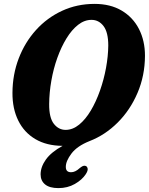

<svg xmlns="http://www.w3.org/2000/svg" viewBox="-20 -734 764 986"><path d="M465.5 -714Q547 -714 605 -679.5Q663 -645 693.8 -584.8Q724.5 -524.5 724.5 -447.5Q724 -345 686.2 -256.8Q648.5 -168.5 584.2 -104.5Q520 -40.5 440 -9.5Q376 16 347 54.5Q318 93 318 122.5Q317.5 150.5 345 150.5Q366.5 150.5 388.5 130Q397.5 122.5 404.8 119Q412 115.5 419.5 118Q427.5 120.5 430 131.2Q432.5 142 420.5 160.5Q401.5 189.5 364.2 210.8Q327 232 280 232Q234.5 232 211.5 213Q188.5 194 188.5 161.5Q188.5 123.5 215.5 85.5Q242.5 47.5 301.5 15Q219.5 14.5 161.8 -19.5Q104 -53.5 73.8 -114.8Q43.5 -176 44 -257.5Q44.5 -351.5 76.2 -434.2Q108 -517 165 -580Q222 -643 298.8 -678.5Q375.5 -714 465.5 -714ZM232.5 -199.5Q232 -129.5 256.5 -98.2Q281 -67 317 -67Q353.5 -67 386.5 -94Q419.5 -121 446.5 -166.5Q473.5 -212 493.5 -268.8Q513.5 -325.5 524.5 -385.5Q535.5 -445.5 536 -500.5Q536 -568 511.8 -600Q487.5 -632 450 -632Q413.5 -632 381 -606.5Q348.5 -581 321.5 -537Q294.5 -493 274.5 -437.2Q254.5 -381.5 243.8 -320.2Q233 -259 232.5 -199.5Z"/></svg>

Font: Fraunces 144pt S100
Style: Bold Italic
Weight: 700
Italic angle: -16°
Version: Version 1.000; ttfautohint (v1.8.3)